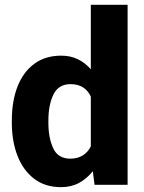

<svg xmlns="http://www.w3.org/2000/svg" viewBox="-20 -770 602 800"><path d="M29.3 -257.8V-268.1Q29.3 -348.6 53 -409.4Q76.7 -470.2 122.8 -504.2Q168.9 -538.1 235.4 -538.1Q273.9 -538.1 304.4 -523.2Q335 -508.3 358.4 -481.4V-750H511.7V0H374L366.7 -56.6Q342.3 -25.9 309.6 -8.1Q276.9 9.8 234.4 9.8Q168 9.8 122.3 -25.1Q76.7 -60.1 53 -120.6Q29.3 -181.2 29.3 -257.8ZM181.6 -268.1V-257.8Q181.6 -195.8 201.7 -152.3Q221.7 -108.9 272.9 -108.9Q303.7 -108.9 325.2 -122.6Q346.7 -136.2 358.4 -160.2V-367.7Q334 -419.4 273.9 -419.4Q223.6 -419.4 202.6 -376Q181.6 -332.5 181.6 -268.1Z"/></svg>

Font: Vazirmatn FD ExtraBold
Style: Regular
Weight: 800
Designer: Saber Rastikerdar
Foundry: Saber Rastikerdar
Version: Version 33.003